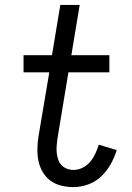

<svg xmlns="http://www.w3.org/2000/svg" viewBox="-20 -755 540 783"><path d="M280 8Q254 8 229.5 2Q205 -4 186 -18Q167 -32 154.5 -53Q142 -74 137 -98Q132 -122 132.5 -148Q133 -174 137 -199L181 -460H76V-530H192L226 -735H305L271 -530H426V-460H259L214 -188Q212 -173 211 -159Q210 -145 211.5 -131Q213 -117 217.5 -104Q222 -91 231 -81.5Q240 -72 253 -67Q266 -62 280 -62Q299 -62 317 -71Q335 -80 348 -95.5Q361 -111 369 -129Q377 -147 383 -165L456 -143Q447 -113 431.5 -85.5Q416 -58 393 -36Q370 -14 340 -3Q310 8 280 8Z"/></svg>

Font: Iosevka Slab
Style: Italic
Weight: 400
Italic angle: -9°
Monospace: yes
Designer: Belleve Invis
Foundry: Belleve Invis
Version: Version 11.1.0; ttfautohint (v1.8.3)